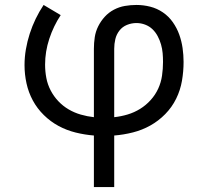

<svg xmlns="http://www.w3.org/2000/svg" viewBox="-20 -540 840 775"><path d="M359 215V7Q322 4 285.5 -5Q249 -14 216.5 -31.5Q184 -49 157 -75.5Q130 -102 112.5 -134.5Q95 -167 87 -203.5Q79 -240 79 -277Q79 -309 84.5 -341Q90 -373 100 -404Q110 -435 124 -464Q138 -493 156 -520L225 -479Q196 -435 179 -383.5Q162 -332 162 -279Q162 -252 167 -225.5Q172 -199 184.5 -175Q197 -151 215.5 -131.5Q234 -112 257 -98.5Q280 -85 306 -77.5Q332 -70 359 -67V-343Q359 -367 362.5 -390Q366 -413 376.5 -434Q387 -455 403 -472.5Q419 -490 440 -501Q461 -512 484 -516Q507 -520 531 -520Q559 -520 586.5 -513Q614 -506 637.5 -490Q661 -474 677.5 -450.5Q694 -427 703.5 -400.5Q713 -374 717 -346Q721 -318 721 -290Q721 -252 714.5 -214Q708 -176 691 -141.5Q674 -107 647 -79.5Q620 -52 587 -33.5Q554 -15 516.5 -5.5Q479 4 441 7V215ZM441 -67Q469 -70 495.5 -78Q522 -86 545.5 -100.5Q569 -115 588 -136Q607 -157 618.5 -182Q630 -207 634 -234.5Q638 -262 638 -290Q638 -308 636.5 -325.5Q635 -343 630 -360.5Q625 -378 616.5 -394Q608 -410 595.5 -422Q583 -434 566 -440.5Q549 -447 531 -447Q511 -447 492.5 -439.5Q474 -432 462 -416.5Q450 -401 445.5 -382Q441 -363 441 -343Z"/></svg>

Font: Iosevka Etoile
Style: Regular
Weight: 400
Designer: Belleve Invis
Foundry: Belleve Invis
Version: Version 33.2.4